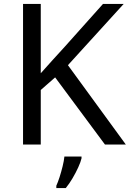

<svg xmlns="http://www.w3.org/2000/svg" viewBox="-20 -734 659 975"><path d="M619 0H513L260 -341L187 -277V0H97V-714H187V-362Q217 -396 248 -430Q279 -464 310 -498L503 -714H608L325 -403ZM394 70Q390 88 377.5 115.5Q365 143 348.5 171Q332 199 314 221H266V209Q274 192 282.5 165.5Q291 139 298 110.5Q305 82 307 61H394Z"/></svg>

Font: Noto Kufi Arabic
Style: Regular
Weight: 400
Designer: Monotype Design Team, David Williams, Khaled Hosny
Foundry: Google LLC
Version: Version 2.109; ttfautohint (v1.8.4.7-5d5b)